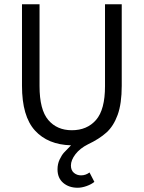

<svg xmlns="http://www.w3.org/2000/svg" viewBox="-20 -676 680 908"><path d="M167 -655.8V-268.6Q167 -157.2 208.3 -108.6Q249.5 -60.1 319.8 -60.1Q391.6 -60.1 434.1 -108.6Q476.6 -157.2 476.6 -268.6V-655.8H555.7V-270.5Q555.7 -186 536.4 -132.8Q517.1 -79.6 483.2 -49.1Q449.2 -18.6 395.5 6.8Q358.4 25.4 336.9 53.2Q315.4 81.1 315.4 106.9Q315.4 129.4 329.6 141.4Q343.8 153.3 363.3 153.3Q385.3 153.3 403.3 139.6L426.3 184.1Q412.1 195.8 389.4 203.9Q366.7 211.9 347.2 211.9Q306.2 211.9 279.1 189Q252 166 252 125Q252 99.6 261.7 78.9Q271.5 58.1 282.2 46.1Q293 34.2 315.9 11.2Q206.5 8.3 145.3 -58.8Q84 -126 84 -270.5V-655.8Z"/></svg>

Font: Varta
Style: Regular
Weight: 400
Designer: Joana Correia, Viktoriya Grabowska, Eben Sorkin
Foundry: Sorkin Type
Version: Version 1.003; ttfautohint (v1.3) -l 8 -r 24 -G 200 -x 12 -H